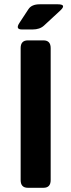

<svg xmlns="http://www.w3.org/2000/svg" viewBox="-20 -892 339 912"><path d="M84.5 -752Q51.8 -752 72.3 -783.2L115.2 -848.6Q130.4 -871.6 168.5 -871.6H254.4Q298.3 -871.6 266.1 -841.8L189 -770.5Q168.9 -752 134.8 -752ZM112.3 0Q78.1 0 78.1 -36.6V-663.6Q78.1 -700.2 112.3 -700.2H186.5Q220.7 -700.2 220.7 -663.6V-36.6Q220.7 0 186.5 0Z"/></svg>

Font: Istok Web
Style: Bold
Weight: 700
Designer: Andrey V. Panov
Foundry: Andrey V. Panov
Version: Version 1.0.2g